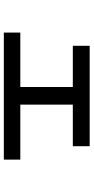

<svg xmlns="http://www.w3.org/2000/svg" viewBox="237 -682 488 1002"><g transform="rotate(90 481.0 -181.0)"><path d="M150 -43H434V-317H219V-405H743V-317H526V-43H813V43H150Z"/></g></svg>

Font: Gmarket Sans TTF Medium
Style: Regular
Weight: 500
Designer: Creative Director : Sungho Lee; Art Director : Kiwoong Choi; Project Manager : Sori Yang, Jongwook Yoon; Font Designer :
Foundry: Sandoll Inc.
Version: Version 1.000;hotconv 1.0.109;makeotfexe 2.5.65596